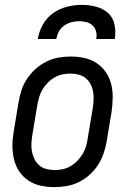

<svg xmlns="http://www.w3.org/2000/svg" viewBox="-20 -760 540 788"><path d="M203 8Q174 8 146.5 2Q119 -4 96.5 -19Q74 -34 59 -56.5Q44 -79 37.5 -106Q31 -133 31 -161.5Q31 -190 36 -219L56 -339Q60 -364 68 -389Q76 -414 91 -436.5Q106 -459 126 -477Q146 -495 170 -507Q194 -519 219.5 -523.5Q245 -528 270 -528Q299 -528 326.5 -522Q354 -516 376.5 -501Q399 -486 414.5 -463.5Q430 -441 436.5 -414Q443 -387 442.5 -358.5Q442 -330 438 -301L418 -181Q414 -156 405.5 -131Q397 -106 382.5 -83.5Q368 -61 348 -43Q328 -25 304 -13Q280 -1 254 3.5Q228 8 203 8ZM204 -62Q221 -62 237.5 -65.5Q254 -69 269.5 -78Q285 -87 297.5 -100Q310 -113 319 -128Q328 -143 333 -159.5Q338 -176 340 -192L360 -312Q363 -330 364 -347.5Q365 -365 362.5 -381.5Q360 -398 352.5 -413Q345 -428 332.5 -438.5Q320 -449 303.5 -453.5Q287 -458 270 -458Q253 -458 236 -454.5Q219 -451 203.5 -442Q188 -433 175.5 -420Q163 -407 154 -392Q145 -377 140.5 -360.5Q136 -344 133 -328L113 -208Q110 -190 109 -172.5Q108 -155 111 -138.5Q114 -122 121.5 -107Q129 -92 141 -81.5Q153 -71 170 -66.5Q187 -62 204 -62ZM135 -600Q140 -630 156 -659Q172 -688 198.5 -706.5Q225 -725 255.5 -732.5Q286 -740 316 -740Q346 -740 374.5 -732.5Q403 -725 423.5 -706.5Q444 -688 450 -659Q456 -630 451 -600H375Q378 -616 374.5 -630.5Q371 -645 360.5 -655Q350 -665 335.5 -669Q321 -673 305 -673Q289 -673 273.5 -669Q258 -665 243.5 -655Q229 -645 221.5 -630.5Q214 -616 211 -600Z"/></svg>

Font: Iosevka Curly
Style: Italic
Weight: 400
Italic angle: -9°
Monospace: yes
Designer: Belleve Invis
Foundry: Belleve Invis
Version: Version 22.1.2; ttfautohint (v1.8.4)